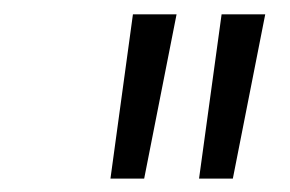

<svg xmlns="http://www.w3.org/2000/svg" viewBox="-20 -748 415 275"><path d="M138.2 -492.2 170.4 -727.5H232.9L186.5 -492.2ZM265.1 -492.2 297.4 -727.5H359.9L313.5 -492.2Z"/></svg>

Font: Inter Display Light
Style: Italic
Weight: 300
Italic angle: -9.39999°
Designer: Rasmus Andersson
Foundry: rsms
Version: Version 4.000;git-a52131595